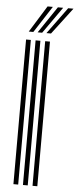

<svg xmlns="http://www.w3.org/2000/svg" viewBox="-64 -1025 427 1058"><g transform="rotate(5 149.0 -496.0)"><path d="M158.5 0V-800H185V0ZM52.8 0V-800H79.2V0ZM105.5 0V-800H132V0ZM63.8 -845 155 -992H184.2L89 -845ZM161.5 -845 269 -992H298.2L186.8 -845ZM112.8 -845 212 -992H241.2L137.8 -845Z"/></g></svg>

Font: Big Shoulders Inline Text ExtraBold
Style: Regular
Weight: 800
Designer: Patric King
Foundry: XO Type Co
Version: Version 1.000